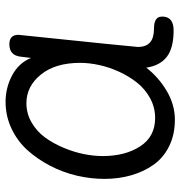

<svg xmlns="http://www.w3.org/2000/svg" viewBox="-0 -612 626 665"><g transform="rotate(-90 312.5 -280.0)"><path d="M443.8 -484.9 448.2 -521Q452.6 -560.1 491.2 -560.1Q523.9 -560.1 523.9 -528.8Q481.9 -124 481.9 -115.2Q481.9 -86.4 497.6 -72.8Q513.2 -59.1 545.9 -59.1Q586.9 -59.1 586.9 -32.2V-25.9Q584 8.8 539.1 8.8Q478 8.8 447.5 -14.9Q417 -38.6 410.2 -85.9Q377.4 -43.5 329.6 -15.1Q281.7 13.2 230 13.2Q178.2 13.2 138.2 -6.6Q98.1 -26.4 74 -60.5Q49.8 -94.7 37.4 -137.9Q24.9 -181.2 24.9 -231Q24.9 -278.3 36.1 -326.4Q47.4 -374.5 70.3 -418.7Q93.3 -462.9 124.5 -497.6Q155.8 -532.2 199.2 -552.7Q242.7 -573.2 292 -573.2Q340.8 -573.2 383.8 -550.3Q426.8 -527.3 443.8 -484.9ZM235.8 -55.2Q272.5 -55.2 304.2 -72.5Q335.9 -89.8 357.9 -117.4Q379.9 -145 395.8 -179.4Q411.6 -213.9 419.2 -248.8Q426.8 -283.7 426.8 -314.9Q426.8 -400.9 386.2 -450.9Q345.7 -501 287.1 -501Q251 -501 220 -482.9Q189 -464.8 168.2 -436.3Q147.5 -407.7 132.6 -372.1Q117.7 -336.4 110.8 -302Q104 -267.6 104 -236.8Q104 -158.7 137.7 -106.9Q171.4 -55.2 235.8 -55.2Z"/></g></svg>

Font: BPreplay
Style: Italic
Weight: 400
Italic angle: -6°
Designer: Magenta/George Triantafyllakos
Foundry: Magenta/George Triantafyllakos
Version: Version 1.00